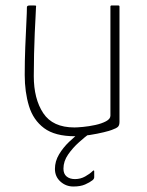

<svg xmlns="http://www.w3.org/2000/svg" viewBox="-20 -492 535 699"><path d="M253 4Q180 4 140.5 -25.5Q101 -55 85.5 -106Q70 -157 70 -219Q70 -271 72 -321Q74 -371 76 -410Q78 -449 78 -467Q79 -470 81.5 -471Q84 -472 88 -472H105Q110 -472 111 -471Q112 -470 111 -465Q111 -457 109.5 -432Q108 -407 106.5 -371.5Q105 -336 104 -295Q103 -254 103 -215Q103 -132 137.5 -80Q172 -28 251 -28Q261 -28 282.5 -30Q304 -32 327 -37Q350 -42 366 -50.5Q382 -59 382 -71V-468Q382 -470 383 -471Q384 -472 385 -472H411Q413 -472 414 -471Q415 -470 415 -468V-48Q415 -36 409.5 -30.5Q404 -25 387 -19Q380 -16 357.5 -10.5Q335 -5 306.5 -0.5Q278 4 253 4ZM247 187Q220 187 200 169Q180 151 180 123Q180 95 195 70Q210 45 231.5 24.5Q253 4 271 -9Q274 -11 277.5 -12Q281 -13 284 -13H305Q307 -13 308.5 -10.5Q310 -8 305 -5Q290 6 267.5 26Q245 46 228 70.5Q211 95 211 122Q211 141 222.5 150.5Q234 160 253 160Q273 160 290 150.5Q307 141 317 131Q320 128 321.5 128.5Q323 129 323 132V153Q323 159 317 164Q307 172 290 179.5Q273 187 247 187Z"/></svg>

Font: Glory Thin Thin
Style: Regular
Weight: 250
Version: Version 1.011